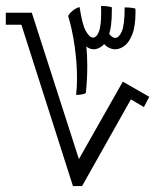

<svg xmlns="http://www.w3.org/2000/svg" viewBox="-65 -629 525 649"><path d="M212.4 0H181.6L7.3 -545.4H-45.4V-585.9H42.5L201.7 -91.3L350.1 -353L439.5 -301.8L421.4 -267.1L377.4 -293ZM192.4 -308.1Q195.3 -333 195.3 -365.7Q195.3 -416.5 187.3 -473.1Q179.2 -529.8 165.5 -574.7Q169.4 -584 181.2 -593.3Q192.9 -602.5 203.6 -605Q203.6 -605 203.6 -604.7Q203.6 -604.5 203.6 -604.5Q203.6 -604.5 203.9 -604.7Q204.1 -605 204.1 -605Q212.9 -545.4 225.3 -523.7Q237.8 -502 249.5 -502Q261.7 -502 269.3 -521.7Q276.9 -541.5 276.9 -585.4Q276.9 -590.8 276.9 -596.7Q276.9 -602.5 276.4 -608.9Q286.6 -608.9 295.9 -607.9Q305.2 -606.9 313 -604.5Q313 -601.6 313 -598.6Q313 -595.7 313 -592.3Q313 -539.1 303.2 -511Q293.5 -482.9 279.3 -472.7Q265.1 -462.4 252.4 -462.4Q239.3 -462.4 226.6 -471.7Q230 -444.3 230 -406.2Q230 -357.9 225.1 -314.9Q221.2 -311 210 -309.6Q198.7 -308.1 192.4 -308.1ZM324.7 -462.4Q312.5 -462.4 300.5 -469Q288.6 -475.6 282.2 -487.3L296.9 -588.9Q297.9 -588.9 298.3 -587.2Q298.8 -585.4 299.3 -585Q299.3 -581.5 299.1 -578.4Q298.8 -575.2 298.8 -572.3Q298.3 -568.4 298.3 -564.9Q298.3 -561.5 298.3 -558.1Q298.3 -520.5 307.1 -510.7Q315.9 -501 324.7 -501Q336.9 -501 346.7 -522.7Q356.4 -544.4 356.4 -604Q364.3 -604 373.8 -603.3Q383.3 -602.5 392.6 -600.1Q392.6 -597.7 392.8 -595Q393.1 -592.3 393.1 -589.4Q393.1 -540.5 382.1 -512.7Q371.1 -484.9 355.2 -473.6Q339.4 -462.4 324.7 -462.4Z"/></svg>

Font: Harmattan
Style: Regular
Weight: 400
Designer: George W. Nuss III and SIL International
Foundry: SIL International
Version: Version 4.000